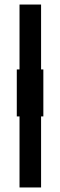

<svg xmlns="http://www.w3.org/2000/svg" viewBox="-20 -680 266 846"><path d="M66 146V-167H54V-374H66V-660H161V-374H171V-167H161V146Z"/></svg>

Font: Bricolage Grotesque 10pt Condensed Medium
Style: Regular
Weight: 500
Width: 3
Designer: Mathieu Triay
Foundry: Atelier Triay
Version: Version 1.000; ttfautohint (v1.8.4.7-5d5b);gftools[0.9.32]